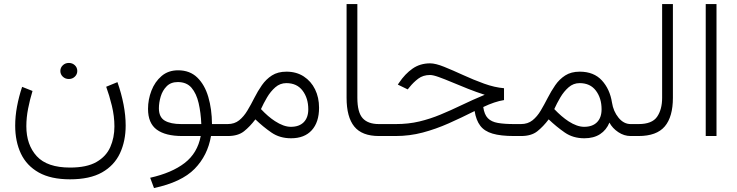

<svg xmlns="http://www.w3.org/2000/svg" viewBox="-20 -678 3673 957"><path d="M280.8 -324.2Q280.8 -340.8 293 -352.5Q305.2 -364.3 323.2 -364.3Q340.8 -364.3 353 -352.8Q365.2 -341.3 365.2 -324.2Q365.2 -307.6 353 -295.9Q340.8 -284.2 323.2 -284.2Q305.2 -284.2 293 -295.9Q280.8 -307.6 280.8 -324.2ZM329.1 157.2Q412.6 157.2 460.9 129.4Q509.3 101.6 529.8 54.9Q550.3 8.3 550.3 -47.9Q550.3 -98.6 537.6 -150.9Q524.9 -203.1 509.3 -245.6L565.4 -268.6Q585.4 -211.4 595.9 -156.7Q606.4 -102.1 606.4 -52.2Q606.4 24.9 578.1 85.7Q549.8 146.5 488.8 181.2Q427.7 215.8 329.1 215.8Q233.9 215.8 173.3 181.9Q112.8 147.9 84.2 87.6Q55.7 27.3 55.7 -51.8Q55.7 -98.1 64.9 -147.7Q74.2 -197.3 90.3 -245.1L142.1 -224.6Q128.9 -181.6 120.1 -136.7Q111.3 -91.8 111.3 -48.8Q111.3 43.9 163.3 100.6Q215.3 157.2 329.1 157.2Z M867.7 -327.6Q926.3 -327.6 963.4 -291.5Q1000.5 -255.4 1018.3 -194.6Q1036.1 -133.8 1036.6 -59.6H1109.4V0H1031.7Q1015.1 97.2 950 163.6Q884.8 230 747.6 259.3L728.5 208Q836.9 183.6 900.6 134.3Q964.4 85 980.5 0H888.2Q804.7 0 761.2 -32Q717.8 -64 717.8 -135.3Q717.8 -182.1 734.9 -226.3Q752 -270.5 785.4 -299.1Q818.8 -327.6 867.7 -327.6ZM883.3 -59.6H983.4Q981 -116.7 970 -164.3Q959 -211.9 934.6 -240.5Q910.2 -269 866.2 -269Q831.5 -269 810.8 -248Q790 -227.1 781 -196.8Q772 -166.5 772 -138.2Q772 -94.2 801 -76.9Q830.1 -59.6 883.3 -59.6Z M1430.7 11.2Q1374.5 11.2 1333.3 -17.1Q1292 -45.4 1252.9 -83Q1226.1 -47.4 1196.3 -23.7Q1166.5 0 1115.7 0H1089.8V-59.6H1114.7Q1148.9 -59.6 1172.1 -78.4Q1195.3 -97.2 1213.1 -127Q1231 -156.7 1247.8 -190.2Q1264.6 -223.6 1285.4 -253.4Q1306.2 -283.2 1335.4 -302Q1364.7 -320.8 1407.7 -320.8Q1457.5 -320.8 1494.1 -296.9Q1530.8 -272.9 1550.5 -232.4Q1570.3 -191.9 1570.3 -141.1Q1570.3 -68.8 1533.9 -28.8Q1497.6 11.2 1430.7 11.2ZM1407.2 -263.7Q1376 -263.7 1352.3 -242.9Q1328.6 -222.2 1311 -192.4Q1293.5 -162.6 1280.8 -134.3Q1316.4 -96.2 1350.6 -74.2Q1394 -45.9 1429.7 -45.9Q1471.2 -45.9 1493.9 -68.8Q1516.6 -91.8 1516.6 -133.3Q1516.6 -188.5 1488.3 -226.1Q1460 -263.7 1407.2 -263.7Z M1707.5 -657.7H1761.2V-190.9Q1761.2 -118.2 1787.6 -88.9Q1814 -59.6 1868.7 -59.6H1889.6V0H1868.7Q1784.2 0 1745.8 -47.4Q1707.5 -94.7 1707.5 -190.4Z M2492.2 -238.3V-179.2Q2445.8 -171.9 2388.7 -144.5Q2394 -106.9 2411.6 -88.9Q2429.2 -70.8 2461.7 -65.2Q2494.1 -59.6 2543 -59.6H2571.3V0H2542Q2475.6 0 2435.1 -12Q2394.5 -23.9 2373.8 -51.3Q2353 -78.6 2345.7 -124.5Q2280.8 -91.8 2216.6 -63.2Q2152.3 -34.7 2086.9 -17.3Q2021.5 0 1951.7 0H1870.1V-59.6H1953.1Q2016.1 -59.6 2070.1 -72.5Q2124 -85.4 2175.3 -106.7Q2226.6 -127.9 2280.3 -153.8Q2334 -179.7 2396 -205.6Q2354.5 -218.8 2312.7 -235.4Q2271 -252 2233.4 -267.8Q2195.8 -283.7 2167.2 -293.9Q2138.7 -304.2 2123.5 -304.2Q2088.9 -304.2 2064.7 -285.9Q2040.5 -267.6 2021 -243.2L2012.2 -232.4L1962.9 -256.3L1968.8 -265.1Q1999 -310.1 2036.6 -336.2Q2074.2 -362.3 2124 -362.3Q2150.9 -362.3 2193.8 -345Q2236.8 -327.6 2288.3 -304Q2339.8 -280.3 2392.6 -261.2Q2445.3 -242.2 2492.2 -238.3Z M2577.6 0H2551.8V-59.6H2576.7Q2610.8 -59.6 2634.3 -78.4Q2657.7 -97.2 2675.3 -127Q2692.9 -156.7 2710 -190.2Q2727.1 -223.6 2747.6 -253.4Q2768.1 -283.2 2797.4 -302Q2826.7 -320.8 2869.6 -320.8Q2939.9 -320.8 2980 -277.1Q3020 -233.4 3030.3 -167Q3037.1 -123 3063 -91.3Q3088.9 -59.6 3123.5 -59.6H3144.5V0H3123Q3090.8 0 3061.8 -19.3Q3032.7 -38.6 3017.6 -66.9Q3002.4 -29.8 2970.9 -9.3Q2939.5 11.2 2892.6 11.2Q2836.4 11.2 2795.2 -17.3Q2753.9 -45.9 2714.8 -83Q2688 -47.4 2658.2 -23.7Q2628.4 0 2577.6 0ZM2869.1 -263.7Q2837.9 -263.7 2814.2 -242.9Q2790.5 -222.2 2772.9 -192.4Q2755.4 -162.6 2742.7 -134.3Q2778.8 -96.2 2814 -73.2Q2856.4 -45.9 2891.6 -45.9Q2933.1 -45.9 2955.8 -68.8Q2978.5 -91.8 2978.5 -133.3Q2978.5 -188.5 2950.2 -226.1Q2921.9 -263.7 2869.1 -263.7Z M3125 -59.6H3163.1Q3230 -59.6 3255.1 -95.9Q3280.3 -132.3 3280.3 -190.4V-657.7H3334V-190.9Q3334 -95.7 3293.5 -47.9Q3252.9 0 3162.6 0H3125Z M3551.3 -657.7V0H3497.6V-657.7Z"/></svg>

Font: Vazirmatn RD UI ExtraLight
Style: Regular
Weight: 200
Designer: Saber Rastikerdar
Foundry: Saber Rastikerdar
Version: Version 33.003